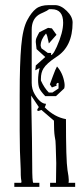

<svg xmlns="http://www.w3.org/2000/svg" viewBox="-20 -731 320 751"><path d="M157 -355Q139 -374 134 -385.5Q129 -397 129 -418Q129 -440 135 -465L118 -456L120 -475L157 -508L123 -539L120 -566V-570Q120 -576 122.5 -582.5Q125 -589 129 -596Q133 -603 134 -605L168 -622L183 -620L201 -595L171 -561L169 -571Q165 -593 160 -600Q139 -576 139 -552L142 -542L167 -524H180Q179 -517 180.5 -516Q182 -515 186 -520Q192 -526 202 -548Q227 -604 227 -642Q227 -695 182 -695H172Q165 -689 151 -683Q137 -677 131 -673Q104 -655 104 -615V-407Q104 -382 116 -362Q138 -325 160 -325Q159 -319 155 -311Q193 -273 238 -265Q238 -104 244 -66Q249 -38 249 -27Q249 -19 248 -16H274V0H176V-16H199Q200 -61 200 -93Q198 -143 198 -160Q198 -181 194 -198Q191 -217 191 -259L142 -301L131 -297Q127 -297 126 -299Q125 -301 126.5 -304Q128 -307 129.5 -309Q131 -311 132 -312L102 -357Q106 -157 106 -83Q106 -21 110 -16H134V0H36V-16H63Q64 -19 64 -21L62 -34Q61 -41 61 -69Q57 -138 57 -219V-360Q57 -484 63 -551Q69 -620 87 -653Q103 -683 121 -697Q139 -711 171 -711H195Q218 -711 241 -688.5Q264 -666 264 -643Q264 -548 200 -508Q162 -483 150 -463Q140 -447 140 -423V-416Q153 -387 171 -369H185L209 -385V-406Q207 -408 204 -406Q201 -404 200.5 -401Q200 -398 202 -396L183 -389L175 -401Q177 -406 187 -433.5Q197 -461 203 -471Q226 -445 232 -407Q234 -394 231 -385L199 -355Z"/></svg>

Font: Bukvitsa
Style: Regular
Weight: 500
Foundry: Ponomar Technologies, Inc.
Version: Version 1.1